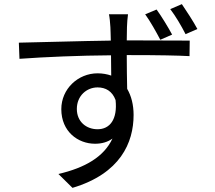

<svg xmlns="http://www.w3.org/2000/svg" viewBox="-20 -847 1040 927"><path d="M933 -707C912 -746 881 -793 858 -827L802 -803C828 -769 855 -723 876 -682ZM811 -680C791 -717 760 -768 736 -801L681 -778C706 -743 733 -695 754 -655ZM451 -223C397 -223 351 -259 351 -321C351 -385 399 -425 451 -425C490 -425 522 -407 538 -364C548 -270 510 -223 451 -223ZM592 -652C592 -678 593 -701 593 -716C593 -728 596 -767 598 -778H506C509 -766 512 -736 513 -716C514 -702 514 -679 515 -651C367 -649 182 -643 71 -641L74 -563C197 -572 365 -579 516 -580L517 -482C497 -489 475 -493 451 -493C357 -493 276 -418 276 -320C276 -212 356 -153 439 -153C471 -153 500 -161 523 -178C482 -90 391 -37 262 -7L330 60C561 -9 625 -158 625 -292C625 -341 614 -384 594 -418C593 -464 592 -524 592 -581H605C750 -581 839 -579 895 -576L896 -651C849 -651 727 -652 606 -652Z"/></svg>

Font: Source Han Sans KR Regular
Style: Regular
Weight: 400
Designer: Ryoko NISHIZUKA (kana & ideographs); Paul D. Hunt (Latin, Greek & Cyrillic); Wenlong ZHANG (bopomofo); Sandoll Communica
Foundry: Adobe Systems Incorporated
Version: Version 1.004;PS 1.004;hotconv 1.0.82;makeotf.lib2.5.63406